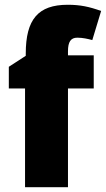

<svg xmlns="http://www.w3.org/2000/svg" viewBox="-20 -785 444 805"><path d="M373 -414V-553H265V-570C265 -610 277 -627 304 -627C327 -627 348 -622 367 -617L404 -739C354 -757 316 -765 264 -765C140 -765 88 -704 88 -560V-551L17 -505V-414H85V0H265V-414Z"/></svg>

Font: Noto Sans Kannada SemiCondensed Black
Style: Regular
Weight: 900
Width: 4
Designer: Jelle Bosma - Monotype Design Team
Foundry: Monotype Imaging Inc.
Version: Version 2.005